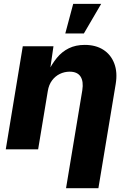

<svg xmlns="http://www.w3.org/2000/svg" viewBox="-20 -784 670 1008"><path d="M231 -306.2 180.2 0H10.3L99.6 -541H260.7L240.7 -402.8L230.5 -403.8Q252 -447.8 278.6 -480.2Q305.2 -512.7 341.3 -530.5Q377.4 -548.3 424.8 -548.3Q482.4 -548.3 522.2 -522.9Q562 -497.6 579.8 -451.2Q597.7 -404.8 587.4 -342.8L496.6 204.1H326.7L412.1 -310.1Q419.4 -356.4 402.8 -382.1Q386.2 -407.7 345.7 -407.7Q318.4 -407.7 293.9 -395.8Q269.5 -383.8 252.9 -361.3Q236.3 -338.9 231 -306.2ZM322.8 -608.4 364.3 -763.7H511.2L420.4 -608.4Z"/></svg>

Font: Inter 17pt ExtraBold
Style: Italic
Weight: 800
Italic angle: -9.3988°
Version: Version 4.001;git-66647c0bb